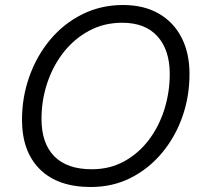

<svg xmlns="http://www.w3.org/2000/svg" viewBox="-20 -740 809 768"><path d="M343 8Q211 8 139.5 -63Q68 -134 68 -261Q68 -351 97.5 -434Q127 -517 181 -581.5Q235 -646 309.5 -683Q384 -720 472 -720Q555 -720 614.5 -686Q674 -652 706 -590Q738 -528 738 -444Q738 -354 709.5 -273Q681 -192 628 -128.5Q575 -65 503 -28.5Q431 8 343 8ZM347 -63Q419 -63 476.5 -94.5Q534 -126 575 -180Q616 -234 637.5 -302.5Q659 -371 659 -444Q659 -540 610 -594.5Q561 -649 469 -649Q396 -649 336.5 -617Q277 -585 234.5 -531Q192 -477 169 -408Q146 -339 146 -264Q146 -167 197 -115Q248 -63 347 -63Z"/></svg>

Font: Livvic
Style: Italic
Weight: 400
Italic angle: -10°
Designer: Jacques Le Bailly, Baron von Fonthausen
Version: Version 1.001; ttfautohint (v1.8.2)